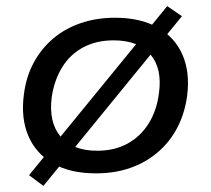

<svg xmlns="http://www.w3.org/2000/svg" viewBox="-20 -558 689 628"><path d="M294 9Q209 9 153 -23.5Q97 -56 72.5 -114Q48 -172 58 -248Q65 -306 90 -352.5Q115 -399 154 -432Q193 -465 244.5 -482.5Q296 -500 356 -500Q440 -500 496 -468Q552 -436 577 -378.5Q602 -321 592 -244Q584 -186 559.5 -139.5Q535 -93 495.5 -59.5Q456 -26 405.5 -8.5Q355 9 294 9ZM298 -65Q355 -65 397.5 -88.5Q440 -112 466.5 -154.5Q493 -197 500 -254Q511 -334 472 -380Q433 -426 351 -426Q295 -426 252 -403Q209 -380 183 -337.5Q157 -295 149 -239Q139 -158 178 -111.5Q217 -65 298 -65ZM122 50 75 15 527 -538 575 -505Z"/></svg>

Font: Nunito Sans 10pt SemiExpanded Medium
Style: Italic
Weight: 500
Width: 6
Italic angle: -9°
Designer: Vernon Adams
Foundry: Vernon Adams
Version: Version 3.101;gftools[0.9.27]